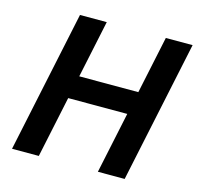

<svg xmlns="http://www.w3.org/2000/svg" viewBox="-104 -825 962 935"><g transform="rotate(15 377.0 -357.5)"><path d="M468.3 0 619.3 -715H754.3L603.3 0ZM35.5 0 186.5 -715H321.5L170.5 0ZM225.7 -309.1 250.3 -425.5H567.1L542.5 -309.1Z"/></g></svg>

Font: Wix Madefor Text
Style: Italic
Weight: 400
Italic angle: -12°
Designer: Dalton Maag Ltd
Foundry: Dalton Maag Ltd
Version: Version 3.100